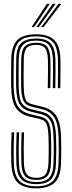

<svg xmlns="http://www.w3.org/2000/svg" viewBox="-20 -988 381 1014"><path d="M172 -37.8Q131 -37.8 112.9 -57.6Q94.8 -77.5 93 -126.5Q91.8 -173.2 92.1 -211.6Q92.5 -250 94 -289H107Q105.5 -246.2 105.2 -210.5Q105 -174.8 106.2 -127Q107.8 -84.5 122.2 -66.6Q136.8 -48.8 172 -48.8Q205.5 -48.8 220 -66.5Q234.5 -84.2 236 -127.2Q236.8 -154.5 237.1 -174.1Q237.5 -193.8 237.2 -213.9Q237 -234 236.2 -263Q235.2 -300.8 230.1 -320.2Q225 -339.8 215 -347.9Q205 -356 189.5 -359.8L135 -372.8Q86.5 -384.5 63.5 -419.1Q40.5 -453.8 38.8 -531.2Q38 -561.8 38.5 -601.1Q39 -640.5 39.5 -676.5Q40.8 -743.8 70.2 -775.2Q99.8 -806.8 171.5 -806.8Q234.8 -806.8 265.8 -777.4Q296.8 -748 299.2 -675.8Q299.8 -653.2 299.6 -609.5Q299.5 -565.8 298.5 -522.5H285.2Q286.2 -566.8 286.5 -609.1Q286.8 -651.5 286 -675Q283.8 -741.2 256.4 -768.5Q229 -795.8 171.5 -795.8Q108.5 -795.8 81.2 -768.1Q54 -740.5 52.8 -675.8Q52.2 -635.8 51.8 -599.5Q51.2 -563.2 52 -531.5Q53.8 -458.5 74.1 -427.5Q94.5 -396.5 138.2 -385.8L192.8 -372.2Q211 -368 223.2 -358.2Q235.5 -348.5 242 -326.5Q248.5 -304.5 249.5 -263.2Q250.2 -235.8 250.5 -215.8Q250.8 -195.8 250.5 -175.5Q250.2 -155.2 249.2 -127Q247.5 -78.2 229.9 -58Q212.2 -37.8 172 -37.8ZM172 -15.5Q119.8 -15.5 94.1 -39.6Q68.5 -63.8 66.5 -125.8Q65.2 -169 65.6 -210.6Q66 -252.2 67.8 -289H81Q79.2 -253.2 78.8 -215.5Q78.2 -177.8 79.8 -125.8Q81.8 -71.2 103.2 -48.9Q124.8 -26.5 172 -26.5Q219 -26.5 239.9 -49.5Q260.8 -72.5 262.5 -126Q263.2 -152 263.6 -171.9Q264 -191.8 263.9 -212.9Q263.8 -234 262.8 -263.8Q261 -327.5 245.2 -352.4Q229.5 -377.2 195.8 -385.2L141.5 -398.8Q102 -408.2 84.4 -436Q66.8 -463.8 65.2 -532Q64.8 -549.5 64.9 -575.5Q65 -601.5 65.2 -628.5Q65.5 -655.5 65.8 -675.5Q66.8 -737.2 92.6 -760.9Q118.5 -784.5 171.5 -784.5Q223.8 -784.5 247.2 -759.5Q270.8 -734.5 272.8 -674.8Q273.5 -651.2 273.2 -609.1Q273 -567 272 -522.5H258.8Q259.8 -564.8 260 -607.4Q260.2 -650 259.5 -674.2Q257.8 -728.2 237.5 -750.9Q217.2 -773.5 171.5 -773.5Q123.5 -773.5 101.8 -751.9Q80 -730.2 79 -675.2Q78.5 -642.2 78.1 -601.4Q77.8 -560.5 78.5 -532.5Q80 -467.5 95.4 -443.5Q110.8 -419.5 144.8 -411.2L198.8 -398.2Q239 -388.5 256.6 -359.1Q274.2 -329.8 276 -264.2Q277.2 -225.8 277.2 -196.8Q277.2 -167.8 275.8 -125.8Q273.8 -66.8 249.8 -41.1Q225.8 -15.5 172 -15.5ZM172 6.8Q108 6.8 75.2 -22.1Q42.5 -51 40 -125Q37.2 -211.5 41.5 -289H54.8Q52.8 -249.5 52.2 -211.4Q51.8 -173.2 53.2 -125.2Q55.5 -58.2 84.2 -31.2Q113 -4.2 172 -4.2Q230.5 -4.2 258.6 -31.8Q286.8 -59.2 289 -125.2Q290.2 -162 290.4 -190.4Q290.5 -218.8 289.2 -264.8Q287.2 -336 266.5 -368.1Q245.8 -400.2 202 -411.2L148.2 -424.8Q129.5 -429.2 117.2 -438.8Q105 -448.2 98.8 -469.9Q92.5 -491.5 91.8 -532.8Q91 -558.5 91.5 -598.5Q92 -638.5 92.2 -674.8Q93 -724.5 111.8 -743.4Q130.5 -762.2 171.5 -762.2Q210.5 -762.2 227.5 -742.4Q244.5 -722.5 246.2 -673.8Q247 -650 246.8 -608.6Q246.5 -567.2 245.5 -522.5H232.2Q233.2 -568.2 233.5 -608.9Q233.8 -649.5 233 -673.2Q231.5 -717.8 217.2 -734.5Q203 -751.2 171.5 -751.2Q135.2 -751.2 120.8 -734.1Q106.2 -717 105.5 -674.2Q105 -632 104.6 -596.1Q104.2 -560.2 105 -533Q105.8 -496 110.5 -476.8Q115.2 -457.5 125.1 -449.2Q135 -441 151.5 -437L205 -423.8Q255.2 -411.8 277.9 -375.1Q300.5 -338.5 302.5 -265.2Q303.5 -228.5 303.6 -199.6Q303.8 -170.8 302.2 -124.8Q299.8 -51.8 267.8 -22.5Q235.8 6.8 172 6.8ZM147.2 -845 227.5 -967.8H243.2L160 -845ZM197.2 -845 288.8 -967.8H304.2L210 -845ZM172.2 -845 258 -967.8H273.8L185 -845Z"/></svg>

Font: Big Shoulders Inline Display
Style: Regular
Weight: 400
Designer: Patric King
Foundry: XO Type Co
Version: Version 1.000